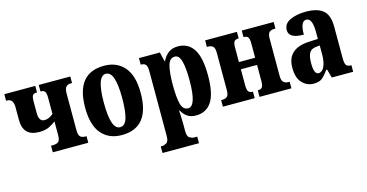

<svg xmlns="http://www.w3.org/2000/svg" viewBox="-79 -910 2863 1499"><g transform="rotate(-15 1352.5 -161.0)"><path d="M254 0H541V-53H532Q504 -53 490.5 -66.5Q477 -80 477 -120V-414Q477 -454 490.5 -468.5Q504 -483 526 -483H539V-536H284V-483H291Q310 -483 319.5 -470.5Q329 -458 329 -418V-290Q294 -259 258 -259Q212 -259 212 -328V-420Q212 -459 221 -471Q230 -483 250 -483H256V-536H6V-483H13Q64 -483 64 -415V-312Q64 -180 194 -180Q243 -180 274.5 -195.5Q306 -211 329 -229V-120Q329 -76 313 -64.5Q297 -53 269 -53H254Z M811 10Q1037 10 1037 -270Q1037 -411 977 -480Q917 -549 814 -549Q588 -549 588 -270Q588 -129 647.5 -59.5Q707 10 811 10ZM813 -53Q739 -53 739 -270Q739 -485 812 -485Q887 -485 887 -270Q887 -164 870.5 -108.5Q854 -53 813 -53Z M1080 227H1375V174H1348Q1335 174 1315 163Q1295 152 1295 109V53Q1295 22 1293.5 -6.5Q1292 -35 1291 -58H1296Q1313 -26 1340 -7Q1367 12 1409 12Q1494 12 1537 -54.5Q1580 -121 1580 -266Q1580 -412 1536.5 -479Q1493 -546 1411 -546Q1363 -546 1332.5 -522Q1302 -498 1285 -461H1281L1263 -536H1094V-483H1098Q1120 -483 1133 -471Q1146 -459 1146 -413V109Q1146 152 1126 163Q1106 174 1092 174H1080ZM1365 -58Q1323 -58 1309 -110Q1295 -162 1295 -267Q1295 -364 1309.5 -419.5Q1324 -475 1367 -475Q1402 -475 1416.5 -420.5Q1431 -366 1431 -266Q1431 -58 1365 -58Z M1629 0H1886V-53H1882Q1861 -53 1850.5 -65.5Q1840 -78 1840 -118V-246H1971V-118Q1971 -78 1960.5 -65.5Q1950 -53 1928 -53H1925V0H2183V-53H2174Q2149 -53 2134 -66.5Q2119 -80 2119 -118V-418Q2119 -458 2134 -470.5Q2149 -483 2174 -483H2183V-536H1925V-483H1928Q1950 -483 1960.5 -470.5Q1971 -458 1971 -418V-304H1840V-418Q1840 -458 1850 -470.5Q1860 -483 1882 -483H1886V-536H1629V-483H1639Q1663 -483 1677.5 -470.5Q1692 -458 1692 -418V-118Q1692 -78 1678 -65.5Q1664 -53 1639 -53H1629Z M2361 10Q2406 10 2430 -9Q2454 -28 2482 -69H2490L2509 0H2682V-53H2679Q2651 -53 2640.5 -67.5Q2630 -82 2630 -123V-379Q2630 -473 2584 -511Q2538 -549 2446 -549Q2371 -549 2318 -524.5Q2265 -500 2265 -447Q2265 -380 2385 -380Q2385 -488 2433 -488Q2482 -488 2482 -374V-319L2414 -316Q2231 -309 2231 -153Q2231 -70 2269.5 -30Q2308 10 2361 10ZM2419 -59Q2382 -59 2382 -149Q2382 -203 2397 -231Q2412 -259 2453 -263L2483 -266V-191Q2483 -132 2465.5 -95.5Q2448 -59 2419 -59Z"/></g></svg>

Font: Noto Serif ExtraCondensed Extra
Style: Regular
Weight: 800
Width: 3
Designer: Monotype Design Team
Foundry: Monotype Imaging Inc.
Version: Version 1.002